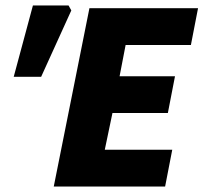

<svg xmlns="http://www.w3.org/2000/svg" viewBox="-20 -680 742 700"><path d="M176 0 306 -650H702L676 -516H438L416 -402H618L592 -268H390L362 -134H608L582 0ZM30 -400 100 -660H230L240 -642L130 -400Z"/></svg>

Font: Source Sans 3 Black
Style: Italic
Weight: 900
Italic angle: -11°
Designer: Paul D. Hunt
Foundry: Adobe
Version: Version 3.052;hotconv 1.1.0;makeotfexe 2.6.0